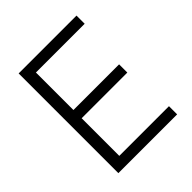

<svg xmlns="http://www.w3.org/2000/svg" viewBox="-198 -858 990 990"><g transform="rotate(-45 296.5 -363.5)"><path d="M96.7 0V-727.1H518.6V-667.5H163.1V-394H496.1V-334H163.1V-59.6H525.4V0Z"/></g></svg>

Font: Interop Light
Style: Regular
Weight: 300
Designer: Rasmus Andersson, Google, Jang Haemin
Foundry: jhaemin
Version: Version 1.007